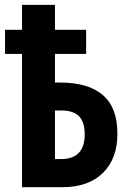

<svg xmlns="http://www.w3.org/2000/svg" viewBox="-20 -780 541 800"><path d="M71.8 0V-555.2H1V-655.8H71.8V-759.8H209V-655.8H338.9V-555.2H209V-436H231.9Q347.7 -436 408.4 -384Q469.2 -332 469.2 -223.1Q469.2 -118.7 408.7 -59.3Q348.1 0 238.8 0ZM209 -117.2H233.9Q333 -117.2 333 -220.2Q333 -270.5 309.8 -295.2Q286.6 -319.8 232.9 -319.8H209Z"/></svg>

Font: Open Sans Condensed
Style: Bold
Weight: 700
Width: 3
Designer: Monotype Design Team
Foundry: Monotype Imaging Inc.
Version: Version 3.003; ttfautohint (v1.8.4)